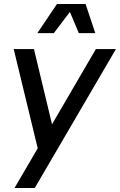

<svg xmlns="http://www.w3.org/2000/svg" viewBox="-20 -747 604 967"><path d="M168 -580H251L332 -687L377 -580H460L411 -727H267ZM49 -500 170 0 53 200H155L564 -500H463L242 -121L151 -500Z"/></svg>

Font: Uncut Sans Medium
Style: Italic
Weight: 500
Italic angle: -10°
Designer: Kasper Nordkvist
Foundry: Uncut Type
Version: Version 1.111;FEAKit 1.0